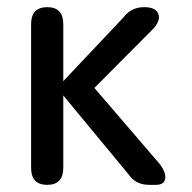

<svg xmlns="http://www.w3.org/2000/svg" viewBox="-20 -517 538 537"><path d="M112 0Q67 0 67 -48V-449Q67 -497 112 -497Q157 -497 157 -449V-290L325 -468Q347 -497 383 -497Q415 -497 422.5 -479Q430 -461 410 -438L244 -271L427 -58Q445 -34 442 -17Q439 0 416 0H397Q359 0 339 -30L157 -250V-48Q157 0 112 0Z"/></svg>

Font: Zen Maru Gothic Medium
Style: Regular
Weight: 500
Designer: Yoshimichi Ohira
Foundry: Positype
Version: Version 1.001